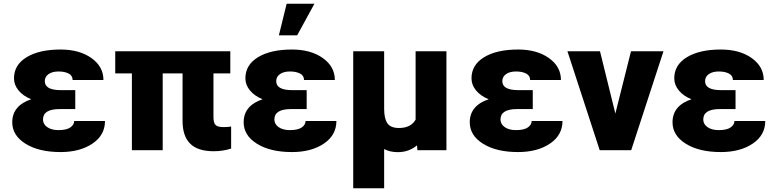

<svg xmlns="http://www.w3.org/2000/svg" viewBox="-20 -802 4131 1025"><path d="M209.5 -164.1Q209.5 -139.2 232.2 -123.3Q254.9 -107.4 292 -107.4Q335.4 -107.4 355.7 -121.8Q376 -136.2 376 -156.2H540.5Q540.5 -80.6 473.6 -35.4Q406.7 9.8 303.2 9.8Q188 9.8 116.7 -34.4Q45.4 -78.6 45.4 -149.4Q45.4 -194.3 71.5 -225.3Q97.7 -256.3 146.5 -272Q103.5 -289.6 79.1 -319.1Q54.7 -348.6 54.7 -383.8Q54.7 -455.6 122.1 -496.6Q189.5 -537.6 303.2 -537.6Q404.3 -537.6 468.3 -491.9Q532.2 -446.3 532.2 -375H367.7Q367.7 -398.4 346.4 -409.4Q325.2 -420.4 292.5 -420.4Q258.8 -420.4 239 -406.2Q219.2 -392.1 219.2 -368.7Q219.2 -320.8 304.7 -320.8H381.8V-219.7H297.9Q209.5 -219.7 209.5 -164.1Z M1209.5 -410.2H1119.6V-176.8Q1119.6 -147 1130.4 -135.3Q1141.1 -123.5 1172.9 -123.5Q1197.3 -123.5 1213.9 -126.5V-8.8Q1169.4 5.4 1121.1 5.4Q1036.1 5.4 995.4 -34.9Q954.6 -75.2 954.6 -156.2V-410.2H848.6V0H684.1V-410.2H595.2V-528.3H1209.5Z M1444.8 -164.1Q1444.8 -139.2 1467.5 -123.3Q1490.2 -107.4 1527.3 -107.4Q1570.8 -107.4 1591.1 -121.8Q1611.3 -136.2 1611.3 -156.2H1775.9Q1775.9 -80.6 1709 -35.4Q1642.1 9.8 1538.6 9.8Q1423.3 9.8 1352.1 -34.4Q1280.8 -78.6 1280.8 -149.4Q1280.8 -194.3 1306.9 -225.3Q1333 -256.3 1381.8 -272Q1338.9 -289.6 1314.5 -319.1Q1290 -348.6 1290 -383.8Q1290 -455.6 1357.4 -496.6Q1424.8 -537.6 1538.6 -537.6Q1639.6 -537.6 1703.6 -491.9Q1767.6 -446.3 1767.6 -375H1603Q1603 -398.4 1581.8 -409.4Q1560.5 -420.4 1527.8 -420.4Q1494.1 -420.4 1474.4 -406.2Q1454.6 -392.1 1454.6 -368.7Q1454.6 -320.8 1540 -320.8H1617.2V-219.7H1533.2Q1444.8 -219.7 1444.8 -164.1ZM1510.3 -782.2H1658.7L1566.4 -613.3H1468.8Z M2030.8 -528.3V-219.7Q2031.2 -167.5 2048.6 -143.1Q2065.9 -118.7 2110.4 -118.7Q2172.9 -118.7 2198.7 -163.1V-528.3H2363.3V0H2208.5L2206.1 -25.9Q2162.6 10.3 2103.5 10.3Q2062 10.3 2030.8 -6.3V203.1H1865.7V-528.3Z M2651.9 -164.1Q2651.9 -139.2 2674.6 -123.3Q2697.3 -107.4 2734.4 -107.4Q2777.8 -107.4 2798.1 -121.8Q2818.4 -136.2 2818.4 -156.2H2982.9Q2982.9 -80.6 2916 -35.4Q2849.1 9.8 2745.6 9.8Q2630.4 9.8 2559.1 -34.4Q2487.8 -78.6 2487.8 -149.4Q2487.8 -194.3 2513.9 -225.3Q2540 -256.3 2588.9 -272Q2545.9 -289.6 2521.5 -319.1Q2497.1 -348.6 2497.1 -383.8Q2497.1 -455.6 2564.5 -496.6Q2631.8 -537.6 2745.6 -537.6Q2846.7 -537.6 2910.6 -491.9Q2974.6 -446.3 2974.6 -375H2810.1Q2810.1 -398.4 2788.8 -409.4Q2767.6 -420.4 2734.9 -420.4Q2701.2 -420.4 2681.4 -406.2Q2661.6 -392.1 2661.6 -368.7Q2661.6 -320.8 2747.1 -320.8H2824.2V-219.7H2740.2Q2651.9 -219.7 2651.9 -164.1Z M3265.1 -195.8 3348.6 -528.3H3522L3349.6 0H3181.6L3009.3 -528.3H3183.1Z M3734.4 -164.1Q3734.4 -139.2 3757.1 -123.3Q3779.8 -107.4 3816.9 -107.4Q3860.4 -107.4 3880.6 -121.8Q3900.9 -136.2 3900.9 -156.2H4065.4Q4065.4 -80.6 3998.5 -35.4Q3931.6 9.8 3828.1 9.8Q3712.9 9.8 3641.6 -34.4Q3570.3 -78.6 3570.3 -149.4Q3570.3 -194.3 3596.4 -225.3Q3622.6 -256.3 3671.4 -272Q3628.4 -289.6 3604 -319.1Q3579.6 -348.6 3579.6 -383.8Q3579.6 -455.6 3647 -496.6Q3714.4 -537.6 3828.1 -537.6Q3929.2 -537.6 3993.2 -491.9Q4057.1 -446.3 4057.1 -375H3892.6Q3892.6 -398.4 3871.3 -409.4Q3850.1 -420.4 3817.4 -420.4Q3783.7 -420.4 3763.9 -406.2Q3744.1 -392.1 3744.1 -368.7Q3744.1 -320.8 3829.6 -320.8H3906.7V-219.7H3822.8Q3734.4 -219.7 3734.4 -164.1Z"/></svg>

Font: Roboto
Style: Regular
Weight: 900
Designer: Google
Version: Version 2.001171; 2014